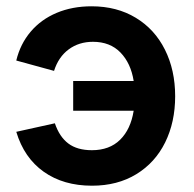

<svg xmlns="http://www.w3.org/2000/svg" viewBox="-20 -575 616 610"><path d="M272.2 15Q181.5 15 119 -29.3Q56.5 -73.6 31.7 -156.2L154.3 -183.3Q168.8 -140.4 197.1 -119.1Q225.3 -97.8 272 -97.8Q327.9 -97.8 361.6 -131Q395.3 -164.2 404.7 -223.2H212.5V-317.7H404.7Q395.8 -374 362.8 -408.1Q329.8 -442.2 275.3 -442.2Q231 -442.2 198.4 -418.2Q165.8 -394.2 151.7 -349.8L31.7 -382.7Q44.4 -435.4 77.5 -474.4Q110.5 -513.3 160.2 -534.2Q209.8 -555 271 -555Q351.2 -555 411.4 -518.5Q471.6 -482.1 504 -417.2Q536.5 -352.3 536.5 -269.2Q536.5 -187.2 504.8 -122.7Q473 -58.2 413.1 -21.6Q353.2 15 272.2 15Z"/></svg>

Font: Vela Sans GX ExtLt
Style: Regular
Weight: 200
Designer: Principal design: Mikhail Sharanda - project Manrope.
Design modification: Ravid Balaliev
Foundry: Mikhail Sharanda
Version: Version 1.001